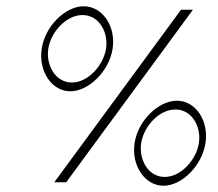

<svg xmlns="http://www.w3.org/2000/svg" viewBox="-20 -596 696 612"><path d="M113 -441C102 -369 145 -305 204 -305C263 -305 328 -369 339 -441C350 -513 306 -576 247 -576C188 -576 124 -513 113 -441ZM134 -441C142 -493 190 -548 243 -548C296 -548 326 -493 318 -441C310 -389 262 -333 209 -333C156 -333 126 -389 134 -441ZM153 -15H191L595 -565H557ZM409 -140C398 -68 442 -4 501 -4C560 -4 624 -68 635 -140C646 -212 603 -275 544 -275C485 -275 420 -212 409 -140ZM430 -140C438 -192 486 -247 539 -247C592 -247 622 -192 614 -140C606 -88 558 -32 505 -32C452 -32 422 -88 430 -140Z"/></svg>

Font: Charger Sport
Style: HLObl
Weight: 100
Designer: Jasper
Foundry: Cannot Into Space Fonts
Version: Version 1.1